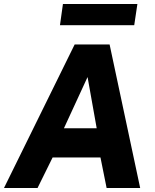

<svg xmlns="http://www.w3.org/2000/svg" viewBox="-38 -947 779 967"><path d="M654 -927H279L264 -820H638ZM-18 0H151L227 -154H468L499 0H668L514 -723H338ZM284 -301 403 -559 449 -301Z"/></svg>

Font: United Sans ExtraBold
Style: Italic
Weight: 800
Italic angle: -8°
Designer: Pablo Impallari, Rodrigo Fuenzalida (Modified by Dan O. Williams)
Version: Version 1.000;PS 001.000;hotconv 1.0.88;makeotf.lib2.5.64775